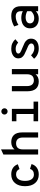

<svg xmlns="http://www.w3.org/2000/svg" viewBox="1461 -2223 774 3736"><g transform="rotate(-90 1848.0 -355.0)"><path d="M93 -255Q93 -380 155 -451.5Q217 -523 323 -523Q397 -523 447 -491Q497 -459 520 -395L426 -362Q399 -429 323 -429Q261 -429 228.5 -382.5Q196 -336 196 -255Q196 -173 228 -127.5Q260 -82 320 -82Q362 -82 390 -101.5Q418 -121 430 -158L524 -128Q503 -60 450.5 -24Q398 12 319 12Q215 12 154 -58.5Q93 -129 93 -255Z M709 -676 809 -722V-459Q858 -523 951 -523Q1040 -523 1090 -470.5Q1140 -418 1140 -303V0H1040V-296Q1040 -366 1009 -397.5Q978 -429 928 -429Q809 -429 809 -298V0H709Z M1487 -655Q1487 -681 1505 -698.5Q1523 -716 1548 -716Q1574 -716 1591.5 -698.5Q1609 -681 1609 -655Q1609 -629 1591.5 -611.5Q1574 -594 1548 -594Q1523 -594 1505 -612Q1487 -630 1487 -655ZM1739 -89V0H1357V-89H1498V-423H1357V-511H1598V-89Z M1940 -212V-511H2041V-219Q2041 -148 2071.5 -115.5Q2102 -83 2152 -83Q2271 -83 2271 -217V-511H2372V0H2271V-50Q2248 -20 2212 -4Q2176 12 2132 12Q1940 12 1940 -212Z M2573 -79 2640 -138Q2664 -112 2700.5 -93Q2737 -74 2779 -74Q2819 -74 2844.5 -89.5Q2870 -105 2870 -134Q2870 -155 2854.5 -170Q2839 -185 2817 -195.5Q2795 -206 2744 -227Q2687 -251 2654 -269.5Q2621 -288 2600.5 -316Q2580 -344 2580 -386Q2580 -449 2633.5 -486Q2687 -523 2769 -523Q2828 -523 2874.5 -501.5Q2921 -480 2953 -443L2887 -388Q2862 -410 2833.5 -423.5Q2805 -437 2765 -437Q2724 -437 2699 -423Q2674 -409 2674 -385Q2674 -361 2701.5 -344.5Q2729 -328 2790 -304Q2848 -281 2882 -263.5Q2916 -246 2940 -214.5Q2964 -183 2964 -136Q2964 -67 2912 -27.5Q2860 12 2772 12Q2711 12 2658.5 -12.5Q2606 -37 2573 -79Z M3165 -159Q3165 -215 3193 -253Q3221 -291 3266.5 -309.5Q3312 -328 3365 -328Q3441 -328 3498 -298V-333Q3498 -389 3470.5 -412.5Q3443 -436 3394 -436Q3354 -436 3311 -421.5Q3268 -407 3231 -383L3201 -465Q3240 -490 3293 -506.5Q3346 -523 3403 -523Q3595 -523 3595 -336V0H3498V-44Q3440 12 3352 12Q3269 12 3217 -32.5Q3165 -77 3165 -159ZM3498 -136V-213Q3474 -226 3443 -234.5Q3412 -243 3380 -243Q3329 -243 3295 -221.5Q3261 -200 3261 -159Q3261 -121 3289.5 -98.5Q3318 -76 3368 -76Q3442 -76 3498 -136Z"/></g></svg>

Font: Overpass Mono Light
Style: Bold
Weight: 600
Monospace: yes
Designer: Delve Withrington, Dave Bailey
Foundry: Delve Fonts
Version: Version 1.000;DELV;Overpass